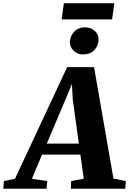

<svg xmlns="http://www.w3.org/2000/svg" viewBox="-100 -1156 790 1176"><path d="M-80 0 -76 -47 -8 -61.5 311.5 -745H476L595 -62L670.5 -47L667.5 0H334L336 -47L413 -61.5L392.5 -209H157.5L95.5 -61L189 -47L185 0ZM186.5 -276.5H383L345.5 -547.5L340.5 -641.5L305 -556ZM405 -822.5Q385 -822.5 366.8 -833.5Q348.5 -844.5 337.8 -862Q327 -879.5 328 -898.5Q330 -936.5 355 -962.5Q380 -988.5 421 -988.5Q458 -988.5 481.2 -965.8Q504.5 -943 503.5 -915Q503.5 -877 478.5 -849.8Q453.5 -822.5 405 -822.5ZM291.5 -1136.5H600L586.5 -1037H277.5Z"/></svg>

Font: Merriweather 36pt Black
Style: Italic
Weight: 900
Italic angle: -7.8°
Version: Version 2.101